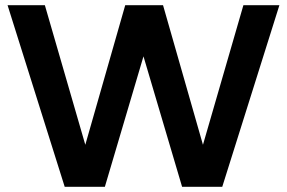

<svg xmlns="http://www.w3.org/2000/svg" viewBox="-20 -716 1100 736"><path d="M1051 -696 832 0H678L530 -500L382 0H228L9 -696H152L307 -161L460 -696H605L758 -161L913 -696Z"/></svg>

Font: AmikoBold
Style: Bold
Weight: 700
Designer: Pablo Impallari, Rodrigo Fuenzalida, Andres Torresi
Foundry: Impallari Type
Version: Version 1.000; ttfautohint (v1.3)